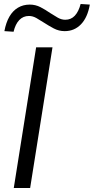

<svg xmlns="http://www.w3.org/2000/svg" viewBox="-20 -942 470 962"><path d="M49 0 161 -705H243L131 0ZM48 -783 2 -786Q10 -829 27 -858.5Q44 -888 70 -903.5Q96 -919 129 -919Q158 -919 183 -906Q208 -893 231 -877Q251 -864 269.5 -853.5Q288 -843 307 -843Q336 -843 355 -863.5Q374 -884 384 -922L430 -919Q419 -855 386 -820.5Q353 -786 304 -786Q275 -786 249.5 -799.5Q224 -813 201 -828Q181 -841 162.5 -851.5Q144 -862 125 -862Q96 -862 76.5 -841.5Q57 -821 48 -783Z"/></svg>

Font: Nunito Sans 12pt ExtraLight 12pt
Style: Italic
Weight: 400
Italic angle: -9°
Version: Version 3.101;gftools[0.9.27]